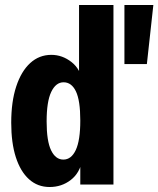

<svg xmlns="http://www.w3.org/2000/svg" viewBox="-20 -740 635 770"><path d="M302 0V-99L310 -98Q300 -46 263.5 -18Q227 10 179 10Q131 10 96.5 -21Q62 -52 43.5 -109.5Q25 -167 25 -248Q25 -332 45 -393Q65 -454 101 -487Q137 -520 186 -520Q230 -520 267 -491Q304 -462 312 -408H297V-720H435V0ZM234 -100Q266 -100 284 -138.5Q302 -177 302 -257Q302 -337 284.5 -373.5Q267 -410 235 -410Q204 -410 185.5 -371.5Q167 -333 167 -253Q167 -174 185 -137Q203 -100 234 -100ZM569 -483H479V-720H595Z"/></svg>

Font: Instrument Sans Condensed
Style: Bold
Weight: 700
Width: 3
Designer: Rodrigo Fuenzalida
Foundry: fragTYPE
Version: Version 1.000;gftools[0.9.28]